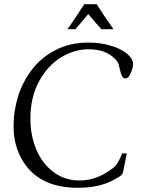

<svg xmlns="http://www.w3.org/2000/svg" viewBox="-20 -885 725 916"><path d="M401.1 -817.9 340.1 -745.8H302Q333.5 -789.8 382.1 -865H441.2Q476.8 -808.6 521.2 -745.8H463.1Q449.2 -761 429.2 -784.7Q409.2 -808.3 401.1 -817.9ZM44.9 -280.5Q44.9 -322 50.4 -357.2Q55.9 -392.3 66.8 -426.9Q77.6 -461.4 94.5 -493.4Q111.3 -525.4 133.1 -553.8Q154.8 -582.3 183.2 -605.7Q211.7 -629.2 244.6 -646Q313.7 -681.9 402.1 -681.9Q458.5 -681.9 507.8 -667.4Q557.1 -652.8 586.1 -628.7Q615 -604.5 615 -576.9Q615 -566.2 608.4 -547.4Q595.9 -511 577.9 -511Q562 -511 554.4 -543.5Q549.3 -565.9 546 -577.4Q542.7 -588.9 532.1 -600.7Q521.5 -612.5 504.2 -624Q464.4 -649.9 400.9 -649.9Q334 -649.9 269.8 -610.4Q207.5 -572.3 166.7 -497.6Q125 -420.9 125 -319.1Q125 -253.4 143.4 -197.6Q161.9 -141.8 193.4 -104Q260.7 -23.9 357.9 -23.9Q428 -23.9 490 -63Q523.7 -84.5 533.3 -96.4Q543 -108.4 552.6 -130Q562.3 -151.6 563 -153.1H585Q579.1 -120.8 566.9 -64Q564.7 -54.7 558.2 -48.7Q551.8 -42.7 525.4 -28.1Q454.6 11 352.1 11Q168.7 11 90.3 -114.7Q44.9 -187.5 44.9 -280.5Z"/></svg>

Font: Linden Hill
Style: Italic
Weight: 400
Italic angle: -5.60001°
Version: Version 1.201